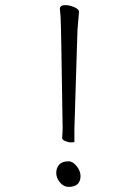

<svg xmlns="http://www.w3.org/2000/svg" viewBox="-20 -727 540 751"><path d="M248 4Q229 4 214.5 -13.5Q200 -31 200 -50.5Q200 -70 211.5 -83Q223 -96 248 -96Q265 -96 280 -77Q295 -58 295 -38.5Q295 -19 284 -7.5Q273 4 248 4ZM225 -227Q219 -640 217 -660L214 -695Q217 -707 234.5 -707Q252 -707 270.5 -699Q289 -691 289 -681L283 -609L271 -223V-172Q269 -170 258.5 -170Q248 -170 235.5 -175Q223 -180 223 -188Q225 -208 225 -227Z"/></svg>

Font: Moon Stars Kai HW Light
Style: Regular
Weight: 300
Designer: GuiWonder
Version: Version 1.101